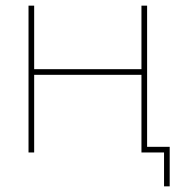

<svg xmlns="http://www.w3.org/2000/svg" viewBox="-20 -540 662 680"><path d="M491 0H481V-275H101V0H81V-520H101V-295H481V-520H501V-20H581V120H561V0H501Z"/></svg>

Font: M PLUS 1p Thin
Style: Regular
Weight: 250
Version: Version 1.062